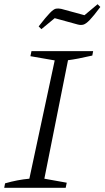

<svg xmlns="http://www.w3.org/2000/svg" viewBox="-27 -889 495 909"><path d="M-7 0 -3 -21Q56 -38 112 -43L232 -603L117 -623L122 -647H414L410 -626Q337 -609 295 -604L183 -43L289 -24L284 0ZM169 -751 156 -764Q191 -809 209 -827.5Q227 -846 238 -848Q249 -850 263 -847L373 -817L435 -869L448 -856Q416 -813 398 -794.5Q380 -776 368 -772.5Q356 -769 341 -773L232 -803Z"/></svg>

Font: Piazzolla Light
Style: Italic
Weight: 300
Italic angle: -11.3°
Designer: Juan Pablo del Peral
Foundry: Huerta Tipografica
Version: Version 1.330